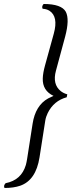

<svg xmlns="http://www.w3.org/2000/svg" viewBox="-49 -726 357 959"><path d="M86.4 67.9 113.8 -107.9Q127.9 -199.2 191.4 -234.4Q204.1 -241.2 218.3 -247.1Q162.6 -273.4 164.6 -334.5Q165.5 -361.8 175.8 -398.9L219.7 -558.1Q243.2 -643.1 197.8 -672.4Q182.6 -681.6 164.1 -682.1Q157.7 -693.8 168.9 -706.1Q258.3 -706.1 279.8 -667Q299.3 -628.9 276.4 -543L230.5 -373Q211.9 -304.7 254.9 -270.5Q269 -259.8 287.1 -254.9L284.2 -240.2Q219.7 -222.7 189.5 -161.6Q180.2 -142.6 177.2 -124L148.4 60.1Q130.4 174.3 51.8 201.7Q19 212.9 -26.4 212.9Q-32.7 201.2 -21 189Q57.6 173.8 80.1 98.1Q84 83.5 86.4 67.9Z"/></svg>

Font: Linux Libertine Display Slanted O
Style: Slanted
Weight: 400
Designer: Philipp H. Poll
Foundry: Philipp H. Poll
Version: Version 5.0.9